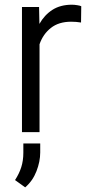

<svg xmlns="http://www.w3.org/2000/svg" viewBox="-20 -558 378 811"><path d="M323.2 -531.7 322.3 -462.9Q302.2 -466.3 280.8 -466.3Q228 -466.3 194.8 -439.9Q161.6 -413.6 147 -371.1V0H72.8V-528.3H145L146.5 -457Q167.5 -494.6 201.4 -516.4Q235.4 -538.1 283.7 -538.1Q293.9 -538.1 306.2 -536.1Q318.4 -534.2 323.2 -531.7ZM149.9 47.9V85.9Q149.9 124.5 134 165.3Q118.2 206.1 86.4 233.4L43.5 202.6Q61 175.8 69.8 148.2Q78.6 120.6 78.6 86.9V47.9Z"/></svg>

Font: Vazirmatn UI FD Light
Style: Regular
Weight: 300
Designer: Saber Rastikerdar
Foundry: Saber Rastikerdar
Version: Version 33.003